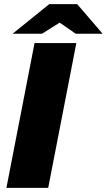

<svg xmlns="http://www.w3.org/2000/svg" viewBox="-20 -908 516 928"><path d="M11 0 147 -700H349L213 0ZM41 -745 218 -888H353L293 -814L183 -745ZM346 -745 246 -814 218 -888H353L476 -745Z"/></svg>

Font: REM ExtraBold
Style: Italic
Weight: 800
Italic angle: -11°
Designer: Octavio Pardo
Foundry: Ashler Design
Version: Version 1.005;gftools[0.9.28]